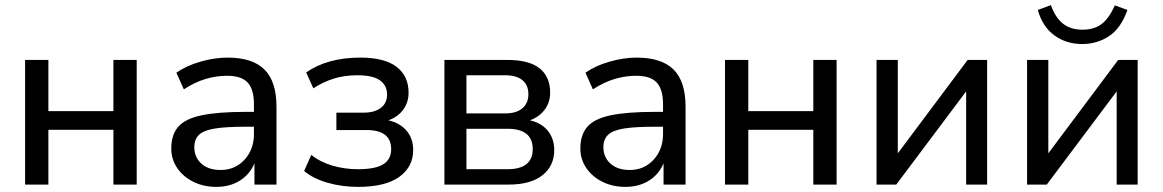

<svg xmlns="http://www.w3.org/2000/svg" viewBox="-20 -721 4542 750"><path d="M78 0V-487H169V-287H423V-487H514V0H423V-214H169V0Z M825 9Q775 9 735 -11Q695 -31 672 -65Q649 -99 649 -141Q649 -194 676 -225.5Q703 -257 767 -270.5Q831 -284 939 -284H972V-313Q972 -372 947.5 -398.5Q923 -425 867 -425Q825 -425 783 -412.5Q741 -400 698 -372L669 -437Q707 -464 762.5 -480Q818 -496 869 -496Q966 -496 1013 -449.5Q1060 -403 1060 -304V0H974V-83Q956 -40 917 -15.5Q878 9 825 9ZM842 -57Q898 -57 935 -97Q972 -137 972 -198V-226H941Q863 -226 819.5 -219Q776 -212 757.5 -194.5Q739 -177 739 -146Q739 -107 766.5 -82Q794 -57 842 -57Z M1379 9Q1316 9 1260 -7Q1204 -23 1168 -53L1196 -116Q1231 -88 1278.5 -74Q1326 -60 1378 -60Q1447 -60 1477.5 -79.5Q1508 -99 1508 -138Q1508 -213 1412 -213H1294V-281H1401Q1443 -281 1467.5 -299.5Q1492 -318 1492 -352Q1492 -387 1464.5 -407Q1437 -427 1376 -427Q1326 -427 1284 -414Q1242 -401 1204 -376L1176 -438Q1259 -496 1388 -496Q1482 -496 1529 -460Q1576 -424 1576 -359Q1576 -321 1555 -292.5Q1534 -264 1497 -251Q1542 -241 1568 -210.5Q1594 -180 1594 -135Q1594 -69 1539.5 -30Q1485 9 1379 9Z M1716 0V-487H1959Q2047 -487 2088 -454Q2129 -421 2129 -359Q2129 -321 2107.5 -292.5Q2086 -264 2050 -251Q2095 -241 2120 -210Q2145 -179 2145 -135Q2145 -73 2099 -36.5Q2053 0 1967 0ZM1802 -278H1954Q1997 -278 2020.5 -298Q2044 -318 2044 -353Q2044 -389 2020.5 -408Q1997 -427 1954 -427H1802ZM1802 -60H1962Q2061 -60 2061 -139Q2061 -218 1962 -218H1802Z M2423 9Q2373 9 2333 -11Q2293 -31 2270 -65Q2247 -99 2247 -141Q2247 -194 2274 -225.5Q2301 -257 2365 -270.5Q2429 -284 2537 -284H2570V-313Q2570 -372 2545.5 -398.5Q2521 -425 2465 -425Q2423 -425 2381 -412.5Q2339 -400 2296 -372L2267 -437Q2305 -464 2360.5 -480Q2416 -496 2467 -496Q2564 -496 2611 -449.5Q2658 -403 2658 -304V0H2572V-83Q2554 -40 2515 -15.5Q2476 9 2423 9ZM2440 -57Q2496 -57 2533 -97Q2570 -137 2570 -198V-226H2539Q2461 -226 2417.5 -219Q2374 -212 2355.5 -194.5Q2337 -177 2337 -146Q2337 -107 2364.5 -82Q2392 -57 2440 -57Z M2812 0V-487H2903V-287H3157V-487H3248V0H3157V-214H2903V0Z M3404 0V-487H3487V-122L3760 -487H3836V0H3754V-364L3481 0Z M3992 0V-487H4075V-122L4348 -487H4424V0H4342V-364L4069 0ZM4207 -549Q4145 -549 4098.5 -583Q4052 -617 4034 -682L4085 -701Q4103 -651 4133 -628Q4163 -605 4208 -605Q4254 -605 4283 -627Q4312 -649 4335 -700L4384 -682Q4359 -611 4312.5 -580Q4266 -549 4207 -549Z"/></svg>

Font: Nunito Sans Medium
Style: Regular
Weight: 500
Designer: Vernon Adams
Foundry: Vernon Adams
Version: Version 3.101; ttfautohint (v1.8.4.7-5d5b);gftools[0.9.27]